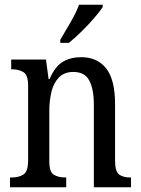

<svg xmlns="http://www.w3.org/2000/svg" viewBox="-20 -786 594 806"><path d="M22 0V-41H30Q59 -41 78.5 -53.5Q98 -66 98 -113V-427Q98 -471 78.5 -483Q59 -495 32 -495H27V-536H173L184 -454H188Q211 -507 243.5 -526.5Q276 -546 321 -546Q388 -546 425.5 -499Q463 -452 463 -349V-113Q463 -66 480 -53.5Q497 -41 526 -41H530V0H374V-346Q374 -411 355 -447.5Q336 -484 288 -484Q250 -484 227.5 -461Q205 -438 196 -400.5Q187 -363 187 -321V-108Q187 -64 206 -52.5Q225 -41 253 -41H258V0ZM233 -619Q254 -654 276.5 -693Q299 -732 312 -766H411V-756Q400 -739 376 -711Q352 -683 323 -654.5Q294 -626 269 -606H233Z"/></svg>

Font: Noto Serif Myanmar Cond
Style: Regular
Weight: 400
Width: 3
Designer: Ben Mitchell and the Monotype Design Team
Foundry: Monotype Imaging Inc.
Version: Version 2.106; ttfautohint (v1.8.4.7-5d5b)